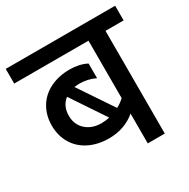

<svg xmlns="http://www.w3.org/2000/svg" viewBox="-159 -783 902 918"><g transform="rotate(-30 292.0 -324.0)"><path d="M594 -567H494V0H400V-165Q372 -140 334 -126.5Q296 -113 253 -113Q192 -113 144.5 -136.5Q97 -160 71 -203.5Q45 -247 45 -303Q45 -359 71 -402.5Q97 -446 144.5 -469.5Q192 -493 253 -493Q306 -493 346 -472V-391Q306 -411 258 -411Q249 -411 231 -409L358 -220Q381 -232 400 -250V-567H-10V-648H594ZM258 -194Q279 -194 302 -199L177 -386Q139 -356 139 -303Q139 -254 172 -224Q205 -194 258 -194Z"/></g></svg>

Font: Madhuban
Style: Regular
Weight: 400
Designer: jaikishan Patel
Foundry: MagicType
Version: Version 1.000